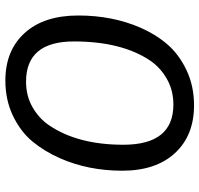

<svg xmlns="http://www.w3.org/2000/svg" viewBox="-34 -708 753 726"><g transform="rotate(-90 343.0 -344.5)"><path d="M397.9 -623Q343.8 -623 301.3 -598.6Q258.8 -574.2 232.9 -536.1Q159.2 -427.7 159.2 -254.9Q159.2 -65.9 311 -65.9Q365.2 -65.9 408.2 -90.6Q451.2 -115.2 477.1 -153.3Q549.8 -261.2 549.8 -442.1Q549.8 -623 397.9 -623ZM401.9 -701.2Q515.6 -701.2 581.8 -628.2Q647.9 -555.2 647.9 -425.5Q647.9 -295.9 601.6 -189.9Q576.2 -131.8 538.1 -87.9Q500 -43.9 440.4 -15.9Q380.9 12.2 308.1 12.2Q194.3 12.2 127.7 -59.8Q61 -131.8 61 -259.5Q61 -387.2 107.9 -494.1Q133.8 -553.2 171.4 -598.6Q209 -644 268.8 -672.6Q328.6 -701.2 401.9 -701.2Z"/></g></svg>

Font: FiraSans-Italic
Style: Italic
Weight: 400
Italic angle: -8°
Designer: Carrois Corporate & Edenspiekermann AG
Foundry: Carrois Corporate GbR & Edenspiekermann AG
Version: Version 3.106;PS 003.106;hotconv 1.0.70;makeotf.lib2.5.58329